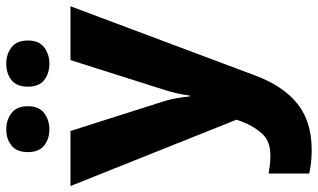

<svg xmlns="http://www.w3.org/2000/svg" viewBox="-226 -574 1039 628"><g transform="rotate(-90 294.0 -259.5)"><path d="M0 -549H180L279 -238Q284 -221 287.5 -200.5Q291 -180 293 -159H296Q299 -182 303.5 -201.5Q308 -221 313 -237L412 -549H588L362 54Q328 146 269.5 193Q211 240 118 240Q92 240 73.5 237.5Q55 235 41 232V99Q52 101 67.5 103Q83 105 100 105Q147 105 172 77Q197 49 211 11L217 -6ZM111 -688Q111 -725 132.5 -742Q154 -759 185 -759Q216 -759 238.5 -742Q261 -725 261 -688Q261 -652 238.5 -635Q216 -618 185 -618Q154 -618 132.5 -635Q111 -652 111 -688ZM325 -688Q325 -725 346.5 -742Q368 -759 401 -759Q431 -759 453.5 -742Q476 -725 476 -688Q476 -652 453.5 -635Q431 -618 401 -618Q368 -618 346.5 -635Q325 -652 325 -688Z"/></g></svg>

Font: Noto Sans Gurmukhi UI ExtraBold
Style: Regular
Weight: 800
Designer: Jelle Bosma - Monotype Design Team
Foundry: Monotype Imaging Inc.
Version: Version 2.004; ttfautohint (v1.8.4.7-5d5b)